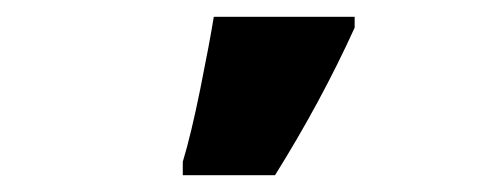

<svg xmlns="http://www.w3.org/2000/svg" viewBox="-20 -815 581 229"><path d="M198 -622Q208 -655 219 -709.5Q230 -764 235 -795H403V-782Q363 -694 308 -606H198Z"/></svg>

Font: AtCorfu Sans
Style: AtCorfu Sans Black
Weight: 900
Designer: Kostas Teopoulos
Foundry: Kostas Teopoulos
Version: Version 1.00 July 8, 2025, initial release